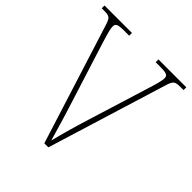

<svg xmlns="http://www.w3.org/2000/svg" viewBox="-194 -846 979 979"><g transform="rotate(45 295.0 -357.0)"><path d="M76 -646 280 0H309L508 -646C522 -690 527 -694 573 -694H590V-714H389V-694H424C474 -694 479 -685 479 -666C479 -643 460 -586 454 -567L354 -244C325 -150 311 -99 295 -35C277 -95 261 -154 232 -244L130 -567C124 -588 105 -643 105 -666C105 -685 110 -694 160 -694H198V-714H0V-694H12C57 -694 62 -690 76 -646Z"/></g></svg>

Font: Noto Serif Armenian SemiCondensed Thin
Style: Regular
Weight: 100
Width: 4
Designer: Monotype Design Team
Foundry: Monotype Imaging Inc.
Version: Version 2.008